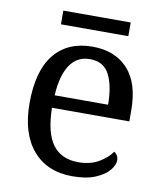

<svg xmlns="http://www.w3.org/2000/svg" viewBox="-79 -739 692 814"><g transform="rotate(10 267.5 -332.5)"><path d="M287 10Q178 10 116.5 -62Q55 -134 55 -264Q55 -404 113 -475Q171 -546 277 -546Q374 -546 429.5 -486Q485 -426 485 -307V-261H152Q154 -152 191.5 -102.5Q229 -53 301 -53Q353 -53 389.5 -74.5Q426 -96 444 -123Q451 -120 457 -111Q463 -102 463 -89Q463 -69 444 -46Q425 -23 386 -6.5Q347 10 287 10ZM384 -315Q384 -395 359.5 -443.5Q335 -492 275 -492Q220 -492 189.5 -446.5Q159 -401 154 -315ZM128 -616V-675H418V-616Z"/></g></svg>

Font: Noto Serif Ethiopic
Style: Regular
Weight: 400
Designer: Monotype Design Team
Foundry: Monotype Imaging Inc.
Version: Version 2.102